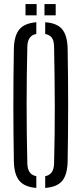

<svg xmlns="http://www.w3.org/2000/svg" viewBox="-20 -915 400 941"><path d="M158 6Q100.5 1.5 75 -29Q49.5 -59.5 48 -123Q45.5 -266.5 45.5 -400Q45.5 -533.5 48 -677Q49.5 -740.5 75 -771Q100.5 -801.5 158 -806V-748.5Q115.5 -741 114 -687Q110.5 -544.5 110.5 -402.2Q110.5 -260 114 -113Q115.5 -59 158 -51.5ZM201.5 6V-51.5Q243.5 -59 245 -113Q249 -260 248.5 -402.2Q248 -544.5 245 -687Q244.5 -715.5 234.2 -729.8Q224 -744 201.5 -748.5V-806Q259.5 -802 284.8 -771.5Q310 -741 311.5 -677Q314 -533 314 -399.8Q314 -266.5 311.5 -123Q310 -59 284.8 -28.5Q259.5 2 201.5 6ZM198 -840V-895H253V-840ZM105 -840V-895H159.5V-840Z"/></svg>

Font: Big Shoulders Stencil Display
Style: Regular
Weight: 400
Designer: Patric King
Foundry: XO Type Co
Version: Version 1.000